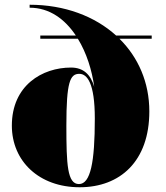

<svg xmlns="http://www.w3.org/2000/svg" viewBox="-20 -780 700 810"><path d="M150 -630V-616.5H308.5C345 -557 368 -484 377.5 -414C362.5 -464.5 333 -495 279.5 -495C158.5 -495 30 -420 30 -250C30 -100 145 10 316 10C487 10 610 -100 610 -310C610 -432 563.5 -538 484 -616.5H620V-630H470C380 -711.5 252.5 -760 105 -760V-747.5C189 -747.5 254 -699 300 -630ZM260 -250C260 -434 275.5 -468.5 314.5 -468.5C347.5 -468.5 380 -430 380 -280C380 -96 362 -3.5 313 -3.5C264 -3.5 260 -86 260 -250Z"/></svg>

Font: Bodoni* 16pt Fatface
Style: Regular
Weight: 900
Version: Version 2.3